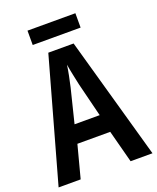

<svg xmlns="http://www.w3.org/2000/svg" viewBox="-157 -962 865 1055"><g transform="rotate(-20 275.0 -434.0)"><path d="M421 0 371 -190H179L129 0H0L200 -715H348L549 0ZM299 -493Q293 -521 285.5 -556.5Q278 -592 274 -618Q270 -590 263.5 -557Q257 -524 250 -494L201 -296H348ZM414 -868V-784H134V-868Z"/></g></svg>

Font: Noto Sans Georgian Condensed SemiBold
Style: Regular
Weight: 600
Width: 3
Designer: Monotype Design Team, Akaki Razmadze
Foundry: Google LLC
Version: Version 2.005; ttfautohint (v1.8.4.7-5d5b)